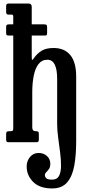

<svg xmlns="http://www.w3.org/2000/svg" viewBox="-20 -800 493 1080"><path d="M32.5 -663H54.5V-707.5Q54.5 -714.5 51.5 -716.2Q48.5 -718 41.5 -718H26.5Q14.5 -718 14.5 -732.5V-766.5Q14.5 -780 27.5 -780H141Q158.5 -780 158.5 -761.5V-663H227.5Q238 -663 241.5 -660Q245 -657 245 -646V-615Q245 -606 242.5 -603Q240 -600 231 -600H158.5V-481.5Q158.5 -462 161.2 -462.8Q164 -463.5 170 -472Q190 -500.5 215 -515.2Q240 -530 281.5 -530Q343 -530 375.8 -489.8Q408.5 -449.5 408.5 -369V-5Q408.5 71 398 130.8Q387.5 190.5 358.2 225.2Q329 260 273 260Q203 260 166.5 223.2Q130 186.5 130 136.5Q130 105.5 148.8 83Q167.5 60.5 196.5 60.5Q226 60.5 244.5 77.8Q263 95 263 121Q263 140 255.5 150.5Q248 161 240.2 168.5Q232.5 176 232.5 185Q232.5 194.5 240.2 202.5Q248 210.5 273.5 210.5Q301 210.5 312 189.5Q323 168.5 323.2 134Q323.5 99.5 318.2 58Q313 16.5 307.2 -25.5Q301.5 -67.5 301.5 -102.5V-356Q301.5 -464 246.5 -464Q215.5 -464 196.8 -439.8Q178 -415.5 169.8 -374.2Q161.5 -333 161.5 -281.5V-82.5Q161.5 -62 180.5 -62H182Q191.5 -62 195 -59Q198.5 -56 198.5 -45V-15.5Q198.5 -6 195.2 -3Q192 0 183 0H28.5Q19.5 0 17 -3.5Q14.5 -7 14.5 -16.5V-45.5Q14.5 -56 18.8 -59Q23 -62 32 -62H37.5Q47 -62 50.8 -64.5Q54.5 -67 54.5 -77V-600H28.5Q19.5 -600 17 -603.5Q14.5 -607 14.5 -616V-647Q14.5 -657.5 18.5 -660.2Q22.5 -663 32.5 -663Z"/></svg>

Font: Besley* Condensed Medium
Style: Regular
Weight: 500
Width: 3
Designer: Owen Earl
Foundry: indestructible type*
Version: Version 3.000; ttfautohint (v1.8.3)